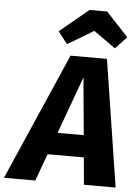

<svg xmlns="http://www.w3.org/2000/svg" viewBox="-114 -997 757 1045"><g transform="rotate(5 264.5 -475.0)"><path d="M250.8 -693.6H449.8L557.8 0H384.7L331.3 -582L119 0H-52.2ZM200.9 -268.9H374.6L384 -148.3H157.8ZM368.3 -839.3 226.1 -754.4 174.8 -820.3 332.2 -950.4H428.7L549.6 -820.3L487.8 -754.4Z"/></g></svg>

Font: Fira Sans Variable
Style: Italic
Weight: 397
Italic angle: -8°
Designer: Carrois Corporate & Edenspiekermann AG
Foundry: Carrois Corporate GbR & Edenspiekermann AG
Version: Version 4.202